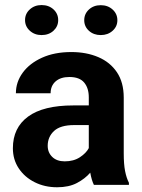

<svg xmlns="http://www.w3.org/2000/svg" viewBox="-20 -749 575 778"><path d="M360.4 0Q351.1 -19 345.7 -49.3Q324.7 -24.9 292 -7.6Q259.3 9.8 211.4 9.8Q161.1 9.8 120.4 -10.7Q79.6 -31.2 55.9 -66.9Q32.2 -102.5 32.2 -148.4Q32.2 -231.4 93.8 -276.6Q155.3 -321.8 276.9 -321.8H339.8V-354.5Q339.8 -392.1 321 -414.6Q302.2 -437 261.2 -437Q225.6 -437 205.3 -419.2Q185.1 -401.4 185.1 -371.1H44.4Q44.4 -416.5 72 -454.3Q99.6 -492.2 150.1 -515.1Q200.7 -538.1 269 -538.1Q330.1 -538.1 378.2 -517.6Q426.3 -497.1 453.9 -456.1Q481.4 -415 481.4 -353.5V-127.4Q481.4 -84 486.8 -56.2Q492.2 -28.3 502.4 -8.3V0ZM242.2 -95.2Q278.3 -95.2 303.7 -111.8Q329.1 -128.4 339.8 -148.9V-242.2H280.8Q224.6 -242.2 199 -218.3Q173.3 -194.3 173.3 -158.2Q173.3 -130.9 191.9 -113Q210.4 -95.2 242.2 -95.2ZM81.5 -667.5Q81.5 -693.4 100.8 -710.9Q120.1 -728.5 148.4 -728.5Q177.7 -728.5 196.8 -710.9Q215.8 -693.4 215.8 -667.5Q215.8 -642.1 196.8 -624.5Q177.7 -606.9 148.4 -606.9Q120.1 -606.9 100.8 -624.5Q81.5 -642.1 81.5 -667.5ZM321.3 -667Q321.3 -692.9 340.3 -710.4Q359.4 -728 388.2 -728Q417 -728 436.3 -710.4Q455.6 -692.9 455.6 -667Q455.6 -641.6 436.3 -624.3Q417 -606.9 388.2 -606.9Q359.4 -606.9 340.3 -624.3Q321.3 -641.6 321.3 -667Z"/></svg>

Font: Vazirmatn UI
Style: Bold
Weight: 700
Designer: Saber Rastikerdar
Foundry: Saber Rastikerdar
Version: Version 33.003